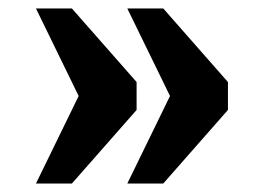

<svg xmlns="http://www.w3.org/2000/svg" viewBox="-20 -497 623 454"><path d="M281 -63 382 -270 281 -477H366L519 -303V-237L366 -63ZM65 -63 166 -270 65 -477H150L303 -303V-237L150 -63Z"/></svg>

Font: Noto Serif Khmer Black
Style: Regular
Weight: 900
Version: Version 2.003